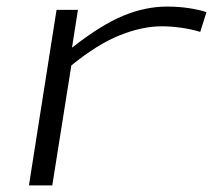

<svg xmlns="http://www.w3.org/2000/svg" viewBox="-20 -564 648 584"><path d="M217 -534 199 -419Q287 -488 354.5 -516Q422 -544 488 -544Q524 -544 556 -539Q588 -534 608 -527L589 -467Q563 -475 532 -479.5Q501 -484 472 -484Q413 -484 345 -457Q277 -430 197 -365L139 0H68L152 -534Z"/></svg>

Font: Georama ExtraExtended Light
Style: Italic
Weight: 300
Width: 8
Italic angle: -9°
Designer: Jean-Baptiste Levee
Foundry: Production Type
Version: Version 1.000